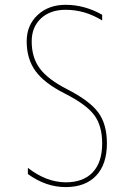

<svg xmlns="http://www.w3.org/2000/svg" viewBox="-20 -760 540 790"><path d="M419.9 -169.9Q419.9 -84 375.5 -37.1Q331.1 9.8 250 9.8Q168.9 9.8 94.7 -43.9V-69.3Q169.9 -10.7 250 -9.8Q323.2 -9.8 361.8 -51.3Q400.4 -92.8 400.4 -169.9Q400.4 -243.2 367.2 -287.1Q334 -331.1 245.1 -376Q162.1 -418 126 -467.8Q89.8 -517.6 89.8 -589.8Q89.8 -656.2 134.8 -698.2Q179.7 -740.2 250 -740.2Q328.1 -740.2 400.4 -699.2V-675.8Q329.1 -719.7 250 -719.7Q186.5 -719.7 148.4 -684.1Q110.4 -648.4 110.4 -589.8Q110.4 -523.4 143.6 -478.5Q176.8 -433.6 254.9 -393.6Q348.6 -345.7 384.3 -297.4Q419.9 -249 419.9 -169.9Z"/></svg>

Font: Mgen+ 1m thin
Style: Regular
Weight: 100
Designer: [Source Han Sans]
Ryoko NISHIZUKA  (kana & ideographs); Paul D. Hunt (Latin, Greek & Cyrillic); Wenlong ZHANG  (bopomofo
Version: Version 1.059.20150602